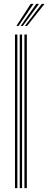

<svg xmlns="http://www.w3.org/2000/svg" viewBox="-20 -980 252 1000"><path d="M107.2 0V-800H119.8V0ZM58 0V-800H70.5V0ZM82.8 0V-800H95V0ZM65.5 -845 140 -959.8H154.5L76.8 -845ZM109.8 -845 197.5 -959.8H212L121 -845ZM87.8 -845 168.8 -959.8H183.2L98.8 -845Z"/></svg>

Font: Big Shoulders Inline Text Thin Light
Style: Regular
Weight: 300
Version: Version 2.002